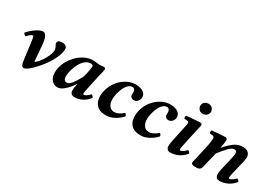

<svg xmlns="http://www.w3.org/2000/svg" viewBox="-0 -1366 2904 2086"><g transform="rotate(30 1451.5 -323.0)"><path d="M332 -108 315 -309C310 -368 296 -439 251 -439C209 -439 130 -386 80 -326C85 -312 95 -302 112 -298C137 -330 167 -347 175 -347C181 -347 187 -339 193 -296L224 -58C229 -23 237 12 264 12C310 12 405 -97 430 -129C452 -157 499 -219 527 -285C542 -320 554 -356 554 -392C554 -420 530 -439 494 -439C461 -439 434 -431 434 -403C434 -398 436 -387 439 -383C457 -356 462 -332 460 -314C452 -254 400 -156 336 -106Z M1015 -436C997 -436 974 -431 956 -431C950 -431 945 -432 940 -433C913 -436 915 -439 875 -439C791 -439 711 -386 656 -316C611 -259 582 -192 582 -118C582 -49 616 10 689 10C732 10 794 -38 854 -127L858 -125L853 -107C848 -86 845 -64 845 -47C845 -38 846 -29 848 -23C856 -3 868 10 898 10C968 10 1030 -23 1076 -82C1073 -91 1061 -110 1047 -110C1021 -80 987 -63 977 -63C969 -63 966 -71 966 -81C966 -94 970 -110 973 -124L1015 -320C1024 -360 1036 -398 1036 -415C1036 -429 1028 -436 1015 -436ZM872 -226C823 -136 783 -85 751 -85C720 -85 707 -108 707 -138C707 -196 727 -263 758 -315C787 -363 827 -397 870 -397C891 -397 902 -391 904 -378C904 -378 897 -290 872 -226Z M1486 -87C1486 -96 1474 -118 1465 -118C1420 -81 1388 -66 1354 -66C1293 -66 1252 -128 1275 -236C1299 -347 1344 -402 1393 -402C1427 -402 1433 -363 1429 -331C1426 -304 1446 -284 1476 -284C1506 -284 1532 -309 1539 -340C1550 -394 1511 -444 1410 -444C1300 -444 1174 -349 1143 -201C1129 -136 1138 -78 1166 -42C1195 -5 1234 10 1300 10C1361 10 1439 -32 1486 -87Z M1920 -87C1920 -96 1908 -118 1899 -118C1854 -81 1822 -66 1788 -66C1727 -66 1686 -128 1709 -236C1733 -347 1778 -402 1827 -402C1861 -402 1867 -363 1863 -331C1860 -304 1880 -284 1910 -284C1940 -284 1966 -309 1973 -340C1984 -394 1945 -444 1844 -444C1734 -444 1608 -349 1577 -201C1563 -136 1572 -78 1600 -42C1629 -5 1668 10 1734 10C1795 10 1873 -32 1920 -87Z M2226 -320C2235 -360 2247 -398 2247 -415C2247 -429 2239 -436 2226 -436C2194 -436 2101 -429 2054 -423C2047 -415 2046 -394 2052 -385L2092 -382C2104 -381 2110 -372 2110 -362C2110 -353 2110 -347 2104 -321L2060 -115C2053 -83 2047 -41 2053 -23C2061 -3 2072 10 2102 10C2172 10 2241 -23 2287 -82C2284 -91 2272 -110 2258 -110C2232 -80 2198 -63 2188 -63C2171 -63 2178 -98 2184 -124ZM2132 -596C2132 -563 2156 -530 2196 -530C2241 -530 2267 -566 2267 -592C2267 -622 2244 -658 2202 -658C2155 -658 2132 -626 2132 -596Z M2415 -243 2377 -72C2372 -52 2364 -27 2364 -17C2364 -1 2374 10 2430 10C2491 10 2489 -33 2499 -72L2537 -228C2600 -310 2651 -369 2687 -369C2708 -369 2722 -364 2722 -333C2722 -319 2721 -309 2713 -275L2676 -115C2668 -83 2663 -41 2669 -23C2677 -3 2688 10 2718 10C2788 10 2857 -23 2903 -82C2900 -91 2888 -110 2874 -110C2848 -80 2814 -63 2804 -63C2787 -63 2794 -98 2800 -124L2838 -283C2846 -318 2851 -341 2851 -359C2851 -419 2801 -439 2762 -439C2698 -439 2645 -417 2553 -309L2551 -311C2560 -353 2564 -395 2564 -412C2564 -426 2553 -436 2540 -436C2508 -436 2421 -429 2374 -423C2367 -415 2366 -394 2372 -385L2412 -382C2426 -381 2430 -364 2430 -352C2430 -341 2430 -309 2415 -243Z"/></g></svg>

Font: Libertinus Serif
Style: Bold Italic
Weight: 700
Italic angle: -12°
Designer: Philipp H. Poll, Khaled Hosny
Foundry: Caleb Maclennan
Version: Version 7.050;RELEASE